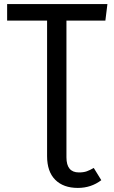

<svg xmlns="http://www.w3.org/2000/svg" viewBox="-20 -709 557 942"><path d="M367 137Q390 137 405.5 131.5Q421 126 440 115L477 175Q427 213 362 213Q291 213 251 173Q211 133 211 57V-608H15V-689H507L497 -608H306V63Q306 137 367 137Z"/></svg>

Font: FiraGOUPP
Style: Medium
Weight: 400
Designer: bBox Type
Foundry: bBox Type GmbH
Version: Version 1.001